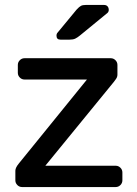

<svg xmlns="http://www.w3.org/2000/svg" viewBox="-20 -755 551 775"><path d="M474 -59V-27Q474 -16 466 -8Q458 0 447 0H69Q58 0 50 -8Q42 -16 42 -27V-66Q42 -78 56 -95L331 -434H79Q68 -434 60 -442Q52 -450 52 -461V-493Q52 -504 60 -512Q68 -520 79 -520H427Q438 -520 446 -512Q454 -504 454 -493V-454Q454 -444 448 -436Q442 -428 440 -425L163 -86H447Q458 -86 466 -78Q474 -70 474 -59ZM326 -735H400Q409 -735 414 -729.5Q419 -724 419 -715Q419 -708 414 -703L303 -612Q292 -603 283.5 -599Q275 -595 261 -595H224Q208 -595 208 -611Q208 -619 213 -624L289 -716Q300 -728 307 -731.5Q314 -735 326 -735Z"/></svg>

Font: Rubik
Style: Regular
Weight: 400
Designer: Hubert & Fischer
Foundry: Hubert & Fischer
Version: Version 1.100